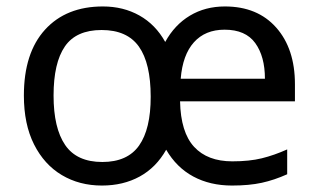

<svg xmlns="http://www.w3.org/2000/svg" viewBox="-20 -565 986 595"><path d="M677 -545Q778 -545 836 -479.5Q894 -414 894 -304V-251H538Q540 -155 581.5 -110Q623 -65 700 -65Q753 -65 791.5 -74.5Q830 -84 870 -102V-25Q830 -7 791 1.5Q752 10 699 10Q631 10 579 -18Q527 -46 495 -101Q464 -46 413 -18Q362 10 296 10Q226 10 171.5 -22.5Q117 -55 85.5 -117.5Q54 -180 54 -269Q54 -401 119.5 -473Q185 -545 299 -545Q362 -545 412 -517Q462 -489 492 -435Q521 -488 568.5 -516.5Q616 -545 677 -545ZM676 -473Q616 -473 581 -434Q546 -395 540 -321H801Q801 -390 771 -431.5Q741 -473 676 -473ZM295 -472Q216 -472 181 -421Q146 -370 146 -269Q146 -168 182 -115.5Q218 -63 297 -63Q375 -63 411 -114Q447 -165 447 -265Q447 -369 410.5 -420.5Q374 -472 295 -472Z"/></svg>

Font: Noto Sans Yi
Style: Regular
Weight: 400
Designer: Monotype Design Team
Foundry: Monotype Imaging Inc.
Version: Version 2.002; ttfautohint (v1.8.4.7-5d5b)